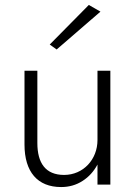

<svg xmlns="http://www.w3.org/2000/svg" viewBox="-20 -746 545 776"><path d="M386 -699 339 -726 181 -566 209 -546ZM374 0H426V-460H374V-180C374 -102 317 -39 239 -39C164 -39 131 -87 131 -168V-460H79V-162C79 -51 132 10 227 10C259 10 288 2 314 -15C339 -31 359 -53 374 -81Z"/></svg>

Font: Jost Light
Style: Regular
Weight: 300
Version: Version 3.710